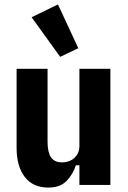

<svg xmlns="http://www.w3.org/2000/svg" viewBox="-20 -836 580 868"><path d="M339 0V-89H323Q310 -48 281 -18Q252 12 199 12Q129 12 92 -36Q55 -84 55 -168V-525H195V-195Q195 -148 210.5 -125Q226 -102 260 -102Q282 -102 299.5 -110.5Q317 -119 328 -136Q339 -153 339 -176V-525H479V0ZM252 -579 123 -758 242 -816 334 -618Z"/></svg>

Font: IBM Plex Sans Condensed
Style: Bold
Weight: 700
Width: 3
Designer: Mike Abbink, Paul van der Laan, Pieter van Rosmalen
Foundry: Bold Monday
Version: Version 3.201